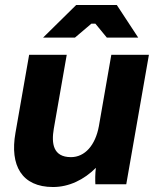

<svg xmlns="http://www.w3.org/2000/svg" viewBox="-20 -740 629 771"><path d="M193 11C257 11 317 -18 365 -66C362 -44 362 -15 363 0H487L578 -520H427L377 -233C363 -157 321 -109 265 -109C193 -109 186 -164 196 -223L248 -520H97L42 -206C19 -76 67 11 193 11ZM535 -589 449 -720H286L153 -589H281L347 -645H363L409 -589Z"/></svg>

Font: Fixel Text 20240404
Style: Bold Italic
Weight: 700
Width: 4
Italic angle: -10°
Designer: AlfaBravo + MacPaw
Foundry: Kyrylo Tkachov, Marchela Mozhyna, Serhii Makarenko, Maria Weinstein, Zakhar Kryvoshyya
Version: Version 1.211;Glyphs 3.2 (3225)